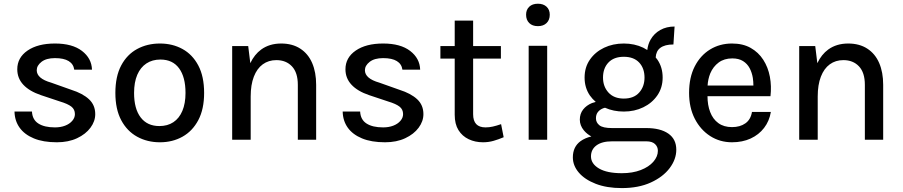

<svg xmlns="http://www.w3.org/2000/svg" viewBox="-20 -732 4730 1006"><path d="M278 13.5Q206.5 13.5 157.5 -6.8Q108.5 -27 82.8 -63Q57 -99 56 -147.5H147.5Q149.5 -105 181 -84.8Q212.5 -64.5 268 -64.5Q297.5 -64.5 321 -73.5Q344.5 -82.5 358.5 -98.8Q372.5 -115 372.5 -134Q372.5 -159 353.8 -173.5Q335 -188 295 -200L194.5 -233.5Q134 -254 102.2 -288Q70.5 -322 70.5 -369Q70.5 -430 124.2 -467Q178 -504 268 -504Q359 -504 409.5 -465.2Q460 -426.5 462 -367H369Q365 -396.5 339.8 -412Q314.5 -427.5 268 -427.5Q222.5 -427.5 197.5 -408Q172.5 -388.5 172.5 -364Q172.5 -320.5 248 -299L353.5 -261.5Q413.5 -242.5 446.2 -212Q479 -181.5 479 -134Q479 -96.5 454 -62.8Q429 -29 383.8 -7.8Q338.5 13.5 278 13.5Z M815 -71.5Q858 -71.5 888.5 -91.8Q919 -112 935.5 -151Q952 -190 952 -245Q952 -328.5 918.2 -374.2Q884.5 -420 820.5 -420Q778 -420 747 -399.5Q716 -379 699.2 -340Q682.5 -301 682.5 -245Q682.5 -162 717 -116.8Q751.5 -71.5 815 -71.5ZM818 13.5Q751.5 13.5 698.5 -15.8Q645.5 -45 615 -102.5Q584.5 -160 584.5 -245Q584.5 -331.5 615 -389Q645.5 -446.5 698.5 -475.2Q751.5 -504 818 -504Q884 -504 936.2 -475.2Q988.5 -446.5 1019 -389Q1049.5 -331.5 1049.5 -245Q1049.5 -160 1019 -102.5Q988.5 -45 936.2 -15.8Q884 13.5 818 13.5Z M1293.5 -226.5V0H1196.5V-490.5H1280.5L1291.5 -401Q1313 -446.5 1348.5 -472.5Q1392 -504 1453 -504Q1512 -504 1553.2 -477.2Q1594.5 -450.5 1615.5 -402Q1636.5 -353.5 1636.5 -287.5V0H1540.5V-287.5Q1540.5 -351.5 1509.8 -384.2Q1479 -417 1428 -417Q1387 -417 1356.8 -395Q1326.5 -373 1310 -330.2Q1293.5 -287.5 1293.5 -226.5Z M1997.5 13.5Q1926 13.5 1877 -6.8Q1828 -27 1802.2 -63Q1776.5 -99 1775.5 -147.5H1867Q1869 -105 1900.5 -84.8Q1932 -64.5 1987.5 -64.5Q2017 -64.5 2040.5 -73.5Q2064 -82.5 2078 -98.8Q2092 -115 2092 -134Q2092 -159 2073.2 -173.5Q2054.5 -188 2014.5 -200L1914 -233.5Q1853.5 -254 1821.8 -288Q1790 -322 1790 -369Q1790 -430 1843.8 -467Q1897.5 -504 1987.5 -504Q2078.5 -504 2129 -465.2Q2179.5 -426.5 2181.5 -367H2088.5Q2084.5 -396.5 2059.2 -412Q2034 -427.5 1987.5 -427.5Q1942 -427.5 1917 -408Q1892 -388.5 1892 -364Q1892 -320.5 1967.5 -299L2073 -261.5Q2133 -242.5 2165.8 -212Q2198.5 -181.5 2198.5 -134Q2198.5 -96.5 2173.5 -62.8Q2148.5 -29 2103.2 -7.8Q2058 13.5 1997.5 13.5Z M2362.5 -425H2287.5V-490.5H2362.5V-624H2459V-490.5H2604.5V-425H2459V-133.5Q2459 -64.5 2524 -64.5Q2543 -64.5 2562 -68.8Q2581 -73 2605.5 -81.5L2619 -13Q2592 -1.5 2565.8 6Q2539.5 13.5 2511 13.5Q2469.5 13.5 2435.8 -2.5Q2402 -18.5 2382.2 -50.2Q2362.5 -82 2362.5 -130.5Z M2750 0V-492H2847V0ZM2798.5 -595Q2769.5 -595 2753 -611.2Q2736.5 -627.5 2736.5 -655Q2736.5 -681 2753 -696.8Q2769.5 -712.5 2798.5 -712.5Q2827 -712.5 2843.8 -696.8Q2860.5 -681 2860.5 -655Q2860.5 -627.5 2843.8 -611.2Q2827 -595 2798.5 -595Z M3187 8.5Q3134 8.5 3105.2 29.8Q3076.5 51 3076.5 87.5Q3076.5 126 3118.5 150.8Q3160.5 175.5 3238 175.5Q3294.5 175.5 3337.2 159Q3380 142.5 3403.5 115.2Q3427 88 3427 58Q3427 37 3412 22.8Q3397 8.5 3366.5 8.5ZM3248.5 -215.5Q3301 -215.5 3329 -247Q3357 -278.5 3357 -325.5Q3357 -374.5 3328.8 -404.5Q3300.5 -434.5 3248.5 -434.5Q3196.5 -434.5 3168 -404.5Q3139.5 -374.5 3139.5 -325.5Q3139.5 -278.5 3168.2 -247Q3197 -215.5 3248.5 -215.5ZM3150 -167.5Q3143 -166 3136.5 -163Q3121.5 -156.5 3112 -144Q3102.5 -131.5 3102.5 -112Q3102.5 -90 3120.8 -75.5Q3139 -61 3187 -61H3366.5Q3440 -61 3481.8 -32Q3523.5 -3 3523.5 52.5Q3523.5 102.5 3488.8 148.8Q3454 195 3390 224.2Q3326 253.5 3238 253.5Q3159 253.5 3101.2 231Q3043.5 208.5 3012.5 172Q2981.5 135.5 2981.5 92.5Q2981.5 37 3022 7.5Q3046 -9.5 3078.5 -17Q3055 -30 3039.5 -48.5Q3018 -74.5 3018 -105Q3018 -136 3035.2 -158Q3052.5 -180 3081.5 -192Q3090.5 -195.5 3101.5 -198Q3084 -213 3070.5 -232Q3043 -272.5 3043 -325.5Q3043 -379.5 3070.8 -419.5Q3098.5 -459.5 3145 -481.8Q3191.5 -504 3248.5 -504Q3304.5 -504 3350.5 -482Q3361.5 -476.5 3371.5 -470Q3375 -500 3388.5 -524Q3407 -556.5 3439.5 -574.8Q3472 -593 3514.5 -593L3508.5 -499Q3463 -499 3439.5 -481Q3417.5 -464.5 3415.5 -431L3424.5 -419.5Q3452 -379.5 3452 -325.5Q3452 -272.5 3424.2 -232.2Q3396.5 -192 3350.5 -169.8Q3304.5 -147.5 3248.5 -147.5Q3194.5 -147.5 3150 -167.5Z M3927.5 -284Q3927.5 -303.5 3924.5 -324Q3920 -351.5 3907.8 -374.8Q3895.5 -398 3873.2 -412Q3851 -426 3817 -426Q3774.5 -426 3745.5 -404.5Q3716.5 -383 3701.5 -347.5Q3689.5 -317.5 3687.5 -284ZM3687 -228Q3687 -181 3701 -145Q3715 -108 3743.8 -87Q3772.5 -66 3815.5 -66Q3857.5 -66 3885.5 -85.8Q3913.5 -105.5 3920 -145.5H4019Q4011 -97.5 3983.5 -61.8Q3956 -26 3913 -6.2Q3870 13.5 3815.5 13.5Q3752 13.5 3701 -19.2Q3650 -52 3620.2 -110.2Q3590.5 -168.5 3590.5 -245.5Q3590.5 -326 3620 -383.8Q3649.5 -441.5 3700.5 -472.8Q3751.5 -504 3815.5 -504Q3872.5 -504 3913.2 -481Q3954 -458 3979.2 -418.8Q4004.5 -379.5 4013.8 -330Q4023 -280.5 4017 -228Z M4264.5 -226.5V0H4167.5V-490.5H4251.5L4262.5 -401Q4284 -446.5 4319.5 -472.5Q4363 -504 4424 -504Q4483 -504 4524.2 -477.2Q4565.5 -450.5 4586.5 -402Q4607.5 -353.5 4607.5 -287.5V0H4511.5V-287.5Q4511.5 -351.5 4480.8 -384.2Q4450 -417 4399 -417Q4358 -417 4327.8 -395Q4297.5 -373 4281 -330.2Q4264.5 -287.5 4264.5 -226.5Z"/></svg>

Font: Betinya Sans Medium
Style: Regular
Weight: 500
Designer: Jonathan Pinhorn
Version: Version 2.001;December 9, 2019;FontCreator 12.0.0.2547 64-bi